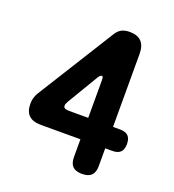

<svg xmlns="http://www.w3.org/2000/svg" viewBox="-136 -845 871 960"><g transform="rotate(20 300.0 -364.5)"><path d="M342 -264V-464Q342 -477 340 -481Q338 -485 334 -485Q332 -485 327.5 -482.5Q323 -480 317 -470L218 -304Q214 -297 212 -291.5Q210 -286 210 -281Q210 -272 217.5 -268Q225 -264 241 -264ZM342 -56V-150H132Q88 -150 67 -170.5Q46 -191 46 -231Q46 -250 50 -263Q54 -276 61 -289L319 -702Q331 -721 348 -730Q365 -739 391 -739Q432 -739 453 -717.5Q474 -696 474 -651V-264H512Q541 -264 555 -250Q569 -236 569 -207Q569 -178 555 -164Q541 -150 512 -150H474V-56Q474 -22 458 -6Q442 10 408 10Q374 10 358 -6Q342 -22 342 -56Z"/></g></svg>

Font: Maple Mono NL
Style: Bold
Weight: 700
Monospace: yes
Designer: subframe7536
Version: Version 7.000